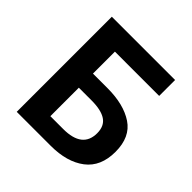

<svg xmlns="http://www.w3.org/2000/svg" viewBox="-191 -899 1058 1058"><g transform="rotate(45 337.5 -370.5)"><path d="M91 0V-741H584V-617H239V-446H352Q479 -446 555.5 -395Q632 -344 632 -229Q632 -114 557 -57Q482 0 356 0ZM239 -114H339Q488 -114 488 -230Q488 -286 450.5 -311Q413 -336 338 -336H239Z"/></g></svg>

Font: Swei Fan Sans CJK TC
Style: Bold
Weight: 700
Version: Version 2.130